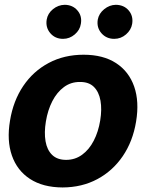

<svg xmlns="http://www.w3.org/2000/svg" viewBox="-20 -785 621 815"><path d="M245.6 10.7Q162.1 10.3 107.4 -25.4Q52.7 -61 30.5 -124.8Q8.3 -188.5 22.5 -272.9Q36.1 -356.9 78.6 -419.9Q121.1 -482.9 186.8 -517.8Q252.4 -552.7 335 -552.7Q418 -552.7 472.7 -517.1Q527.3 -481.4 549.6 -417.5Q571.8 -353.5 557.6 -268.6Q543.9 -185.1 501.2 -122.3Q458.5 -59.6 393.3 -24.7Q328.1 10.3 245.6 10.7ZM260.7 -106.4Q298.8 -106.4 328.6 -128.2Q358.4 -149.9 377.9 -187.7Q397.5 -225.6 405.3 -273.4Q413.1 -320.8 406.5 -357.9Q399.9 -395 378.4 -416.3Q356.9 -437.5 319.3 -437Q281.2 -437.5 251.5 -415.5Q221.7 -393.6 202.1 -355.5Q182.6 -317.4 174.8 -269.5Q167 -222.7 173.3 -185.5Q179.7 -148.4 201.4 -127.4Q223.1 -106.4 260.7 -106.4ZM247.6 -620.1Q213.9 -620.1 193.4 -644.3Q172.9 -668.5 178.2 -701.7Q182.6 -728 204.8 -746.1Q227.1 -764.2 254.9 -764.6Q288.6 -764.2 308.8 -740.5Q329.1 -716.8 323.2 -683.6Q319.3 -657.7 297.4 -638.9Q275.4 -620.1 247.6 -620.1ZM464.8 -620.1Q431.6 -620.1 410.6 -644Q389.6 -668 395 -701.7Q399.9 -728 422.4 -746.1Q444.8 -764.2 471.7 -764.6Q506.3 -764.2 526.4 -740.5Q546.4 -716.8 541 -683.6Q536.6 -657.7 514.9 -638.9Q493.2 -620.1 464.8 -620.1Z"/></svg>

Font: Inter Tight
Style: Bold Italic
Weight: 700
Italic angle: -9.39999°
Designer: Rasmus Andersson
Foundry: rsms
Version: Version 3.004